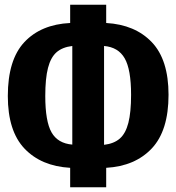

<svg xmlns="http://www.w3.org/2000/svg" viewBox="-20 -751 744 810"><path d="M428 -43V39H276V-43Q154 -50 83.5 -124Q13 -198 13 -346Q13 -499 83 -573.5Q153 -648 276 -654V-731H428V-654Q550 -647 620.5 -573Q691 -499 691 -351Q691 -200 620.5 -125Q550 -50 428 -43ZM533 -351Q533 -458 506 -505Q479 -552 419 -557V-140Q461 -145 485.5 -166.5Q510 -188 521.5 -232.5Q533 -277 533 -351ZM285 -141V-557Q243 -552 218.5 -530.5Q194 -509 182.5 -464.5Q171 -420 171 -346Q171 -239 197.5 -192.5Q224 -146 285 -141Z"/></svg>

Font: Fira Sans Extra Condensed
Style: Bold
Weight: 700
Width: 1
Designer: Carrois Corporate & Edenspiekermann AG
Foundry: Carrois Corporate GbR & Edenspiekermann AG
Version: Version 4.203